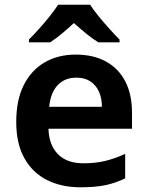

<svg xmlns="http://www.w3.org/2000/svg" viewBox="-20 -786 628 816"><path d="M302 -554Q377 -554 430.5 -524.5Q484 -495 512.5 -440Q541 -385 541 -307V-239H186Q188 -170 226 -131Q264 -92 335 -92Q386 -92 427 -102Q468 -112 512 -132V-28Q471 -8 428 1Q385 10 322 10Q242 10 180.5 -20.5Q119 -51 84 -113Q49 -175 49 -268Q49 -361 81 -424.5Q113 -488 170 -521Q227 -554 302 -554ZM305 -456Q255 -456 225 -424Q195 -392 189 -332H413Q413 -368 401 -395.5Q389 -423 365 -439.5Q341 -456 305 -456ZM363 -766Q377 -744 399.5 -716.5Q422 -689 446 -662.5Q470 -636 488 -618V-606H398Q372 -622 346.5 -643Q321 -664 294 -688Q268 -664 243.5 -643.5Q219 -623 193 -606H103V-618Q122 -637 145.5 -663Q169 -689 191 -716.5Q213 -744 227 -766Z"/></svg>

Font: Noto Sans Oriya SemiBold
Style: Regular
Weight: 600
Version: Version 2.003